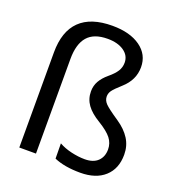

<svg xmlns="http://www.w3.org/2000/svg" viewBox="-134 -831 868 951"><g transform="rotate(20 300.0 -355.5)"><path d="M569.8 -144Q569.8 -69.8 523.4 -27.8Q477.1 14.2 395 14.2Q311.5 14.2 256.8 -9.8L255.9 -89.8Q284.2 -73.7 321.8 -64.9Q359.4 -56.2 393.1 -56.2Q438 -56.2 461.9 -79.3Q485.8 -102.5 485.8 -141.1Q485.8 -173.8 465.8 -199.5Q445.8 -225.1 397 -254.9Q352.1 -281.7 329.8 -312.5Q307.6 -343.3 307.6 -383.3Q307.6 -413.1 321.5 -437.5Q335.4 -461.9 361.8 -483.9Q390.1 -507.3 403.1 -527.8Q416 -548.3 416 -572.8Q416 -610.4 383.3 -633.1Q350.6 -655.8 297.4 -655.8Q225.1 -655.8 191.2 -616.7Q157.2 -577.6 157.2 -498.5V0H69.3V-501.5Q69.3 -612.3 126.7 -668.5Q184.1 -724.6 297.4 -724.6Q390.1 -724.6 445.1 -685.3Q500 -646 500 -579.6Q500 -512.2 444.8 -462.9Q410.2 -432.1 399.9 -417.5Q389.6 -402.8 389.6 -386.2Q389.6 -365.7 405.8 -348.9Q421.9 -332 480 -293Q523.4 -263.7 546.6 -227.1Q569.8 -190.4 569.8 -144Z"/></g></svg>

Font: Liberation Mono
Style: Regular
Weight: 400
Monospace: yes
Designer: Steve Matteson
Foundry: Ascender Corporation
Version: Version 2.1.5